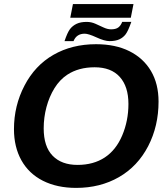

<svg xmlns="http://www.w3.org/2000/svg" viewBox="-20 -916 818 946"><path d="M453.1 -698.2Q548.8 -698.2 617.7 -663.8Q686.5 -629.4 723.9 -566.2Q761.2 -502.9 761.2 -415.5Q761.2 -294.9 710 -195.8Q658.2 -96.2 565.9 -43.2Q473.6 9.8 355 9.8Q261.2 9.8 191.4 -25.4Q122.1 -60.5 85.4 -126.2Q48.8 -191.9 48.8 -279.8Q48.8 -395 100.6 -494.1Q151.9 -593.3 243.2 -645.8Q334.5 -698.2 453.1 -698.2ZM446.3 -584.5Q367.2 -584.5 311.5 -547.9Q274.4 -523.4 248.5 -481.7Q222.7 -439.9 209 -388.7Q195.3 -337.4 195.3 -283.7Q195.3 -193.8 239.3 -148.7Q283.2 -103.5 361.8 -103.5Q440.4 -103.5 496.1 -140.1Q551.8 -176.8 582.3 -249Q612.8 -321.3 612.8 -403.8Q612.8 -489.7 570.1 -537.1Q527.3 -584.5 446.3 -584.5ZM637.7 -896 624.5 -828.6H326.2L339.4 -896ZM519.5 -713.4Q495.1 -713.4 455.1 -731.9Q415.5 -750 397.5 -750Q356.9 -750 342.3 -713.4H297.9Q312 -755.4 324.7 -772.5Q337.9 -789.6 357.7 -798.8Q377.4 -808.1 407.2 -808.1Q429.7 -808.1 450.4 -798.8Q471.2 -789.6 490.5 -780.5Q509.8 -771.5 527.3 -771.5Q550.8 -771.5 563 -780.8Q575.2 -790 582 -808.1H627Q611.3 -763.2 599.1 -747.1Q586.9 -731 568.1 -722.2Q549.3 -713.4 519.5 -713.4Z"/></svg>

Font: Arimo
Style: Bold Italic
Weight: 700
Italic angle: -12°
Designer: Steve Matteson
Foundry: Monotype Imaging Inc.
Version: Version 1.33